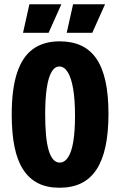

<svg xmlns="http://www.w3.org/2000/svg" viewBox="-20 -867 564 901"><path d="M259 14Q200 14 158 -7.5Q116 -29 88.5 -71.5Q61 -114 48 -178.5Q35 -243 35 -329Q35 -449 60 -525Q85 -601 135 -637Q185 -673 260 -673Q318 -673 361 -653Q404 -633 432.5 -591.5Q461 -550 475 -485.5Q489 -421 489 -333Q489 -245 475 -179.5Q461 -114 432.5 -71Q404 -28 361 -7Q318 14 259 14ZM260 -104Q283 -104 299.5 -129Q316 -154 324 -203Q332 -252 332 -323Q332 -398 323.5 -449Q315 -500 298.5 -527.5Q282 -555 258 -555Q237 -555 222 -529.5Q207 -504 199.5 -454Q192 -404 192 -331Q192 -275 196 -232.5Q200 -190 208.5 -161.5Q217 -133 230 -118.5Q243 -104 260 -104ZM208 -713H88L118 -847H268ZM413 -713H293L323 -847H473Z"/></svg>

Font: Bricolage Grotesque 24pt Condensed ExtraBold
Style: Regular
Weight: 800
Width: 3
Designer: Mathieu Triay
Foundry: Atelier Triay
Version: Version 1.001;gftools[0.9.33.dev8+g029e19f]